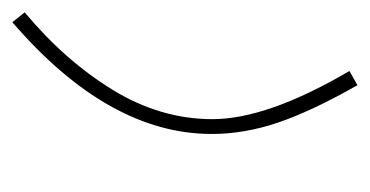

<svg xmlns="http://www.w3.org/2000/svg" viewBox="-176 -205 599 311"><g transform="rotate(90 123.5 -49.5)"><path d="M-12 210Q66 145 113.5 67.5Q161 -10 161 -94Q161 -183 83 -316L106 -329Q148 -255 166.5 -200.5Q185 -146 185 -93Q185 74 4 230Z"/></g></svg>

Font: Noto Sans Arabic CondThin
Style: Regular
Weight: 250
Width: 3
Designer: Nadine Chahine
Foundry: Monotype Imaging Inc.
Version: Version 1.001